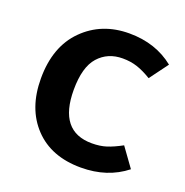

<svg xmlns="http://www.w3.org/2000/svg" viewBox="-106 -640 724 752"><g transform="rotate(20 256.0 -264.5)"><path d="M309 15Q185 15 114 -60Q43 -135 43 -260Q43 -393 118.5 -468.5Q194 -544 309 -544Q419 -544 496 -482L439 -405Q406 -425 378.5 -434Q351 -443 318 -443Q256 -443 217.5 -400Q179 -357 179 -262Q179 -89 317 -89Q351 -89 377.5 -97.5Q404 -106 439 -125L496 -46Q419 15 309 15Z"/></g></svg>

Font: Trujillo Medium
Style: Regular
Weight: 500
Designer: Fira Sans original fonts by bBox Type GmbH, Carrois Corporate GbR, & Edenspiekermann AG / Changes by Cristiano Sobral
Foundry: Fira Sans original fonts by bBox Type GmbH, Carrois Corporate GbR, & Edenspiekermann AG / Changes by Cristiano Sobral
Version: Version 4.301;October 17, 2021;FontCreator 14.0.0.2814 64-bi